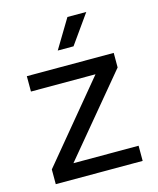

<svg xmlns="http://www.w3.org/2000/svg" viewBox="-112 -826 743 905"><g transform="rotate(-15 259.0 -373.5)"><path d="M47 0V-72L362 -452H47V-527H471V-456L153 -74H471V0ZM219 -606 304 -747H396L296 -606Z"/></g></svg>

Font: Onest
Style: Regular
Weight: 400
Designer: Dmitri Voloshin, Andrey Kudryavtsev
Foundry: Dmitri Voloshin, Andrey Kudryavtsev
Version: Version 1.000;gftools[0.9.33]